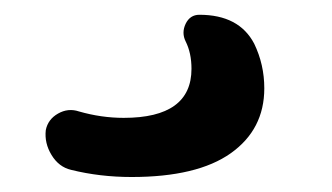

<svg xmlns="http://www.w3.org/2000/svg" viewBox="-20 -20 449 260"><path d="M76.2 210Q59.6 206.1 49.8 189.9Q40 173.8 42 156.2Q44.9 141.6 58.6 133.8Q72.3 126 86.9 130.9Q117.2 139.6 147.5 139.6Q239.3 139.6 239.3 73.2Q239.3 51.8 231.4 36.1Q225.6 24.4 231.4 12.2Q237.3 0 250 0Q303.7 0 324.2 39.1Q337.9 67.4 337.9 99.6Q337.9 155.3 292.5 187.5Q247.1 219.7 158.2 219.7Q115.2 219.7 76.2 210Z"/></svg>

Font: Rounded Mgen+ 2p medium
Style: Regular
Weight: 500
Designer: [Source Han Sans]
Ryoko NISHIZUKA  (kana & ideographs); Paul D. Hunt (Latin, Greek & Cyrillic); Wenlong ZHANG  (bopomofo
Version: Version 1.059.20150602